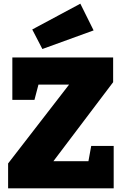

<svg xmlns="http://www.w3.org/2000/svg" viewBox="-20 -1022 670 1042"><path d="M24 0V-135L372 -585L393 -563H149L194 -583L167 -480H47V-710H594V-576L247 -117L241 -147H494L455 -120L475 -230H597V0ZM210 -756 155 -862 416 -1002 488 -857Z"/></svg>

Font: Bitter Thin Black
Style: Regular
Weight: 900
Version: Version 3.020